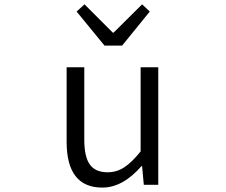

<svg xmlns="http://www.w3.org/2000/svg" viewBox="-20 -849 1040 882"><path d="M450.2 12.7Q286.1 12.7 286.1 -197.3V-540H367.2V-207Q367.2 -128.9 392.6 -93.3Q418 -57.6 474.6 -57.6Q515.6 -57.6 550.3 -80.1Q585 -102.5 626 -153.3V-540H707V0H640.6L632.8 -85.9H629.9Q543.9 12.7 450.2 12.7ZM460 -639.6 332 -795.9 368.2 -829.1 498 -699.2H502L632.8 -829.1L668 -795.9L541 -639.6Z"/></svg>

Font: GenEi Gothic M SemiLight
Style: Regular
Weight: 350
Designer: o_tamon (Modified); [Source Han Sans]
Ryoko NISHIZUKA  (kana & ideographs); Paul D. Hunt (Latin, Greek & Cyrillic); Wenl
Version: Version 1.1a;Original Version 1.004